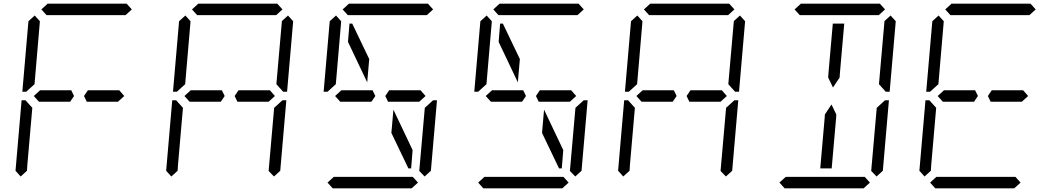

<svg xmlns="http://www.w3.org/2000/svg" viewBox="-20 -1020 5752 1040"><path d="M204 -969 238 -1000H666L694 -969L660 -938H658H477H415H234H232ZM204 -469H191L163 -500L197 -531H210H334H358H366L381 -500L360 -469H352H328ZM92 -64 64 -95 97 -477H118L127 -467L155 -436L128 -125L127 -108L126 -95ZM122 -523H101L134 -905L168 -936L196 -905L195 -892L167 -564L133 -533ZM612 -531H626L653 -500L619 -469H606H482H458H450L435 -500L456 -531H464H488Z M1020 -969 1054 -1000H1482L1510 -969L1476 -938H1474H1293H1231H1050H1048ZM1020 -469H1007L979 -500L1013 -531H1026H1150H1174H1182L1197 -500L1176 -469H1168H1144ZM1465 -436 1510 -477H1531L1498 -95L1464 -64L1435 -94ZM1540 -936 1568 -905 1535 -523H1514L1477 -564L1507 -906ZM908 -64 880 -95 913 -477H934L943 -467L971 -436L944 -125L943 -108L942 -95ZM938 -523H917L950 -905L984 -936L1012 -905L1011 -892L983 -564L949 -533ZM1428 -531H1442L1469 -500L1435 -469H1422H1298H1274H1266L1251 -500L1272 -531H1280H1304Z M1836 -969 1870 -1000H2298L2326 -969L2292 -938H2290H2109H2047H1866H1864ZM1836 -469H1823L1795 -500L1829 -531H1842H1966H1990H1998L2013 -500L1992 -469H1984H1960ZM1980 -700 1969 -574 1865 -793 1873 -892H1888ZM2100 -300 2111 -426 2215 -207 2207 -108H2192ZM2244 -31 2210 0H1782L1754 -31L1788 -62H1790H1971H2033H2214H2216ZM2281 -436 2326 -477H2347L2314 -95L2280 -64L2251 -94ZM1754 -523H1733L1766 -905L1800 -936L1828 -905L1827 -892L1799 -564L1765 -533ZM2244 -531H2258L2285 -500L2251 -469H2238H2114H2090H2082L2067 -500L2088 -531H2096H2120Z M2652 -969 2686 -1000H3114L3142 -969L3108 -938H3106H2925H2863H2682H2680ZM2652 -469H2639L2611 -500L2645 -531H2658H2782H2806H2814L2829 -500L2808 -469H2800H2776ZM2796 -700 2785 -574 2681 -793 2689 -892H2704ZM2916 -300 2927 -426 3031 -207 3023 -108H3008ZM3060 -31 3026 0H2598L2570 -31L2604 -62H2606H2787H2849H3030H3032ZM3097 -436 3142 -477H3163L3130 -95L3096 -64L3067 -94ZM2570 -523H2549L2582 -905L2616 -936L2644 -905L2643 -892L2615 -564L2581 -533ZM3060 -531H3074L3101 -500L3067 -469H3054H2930H2906H2898L2883 -500L2904 -531H2912H2936Z M3468 -969 3502 -1000H3930L3958 -969L3924 -938H3922H3741H3679H3498H3496ZM3468 -469H3455L3427 -500L3461 -531H3474H3598H3622H3630L3645 -500L3624 -469H3616H3592ZM3913 -436 3958 -477H3979L3946 -95L3912 -64L3883 -94ZM3988 -936 4016 -905 3983 -523H3962L3925 -564L3955 -906ZM3356 -64 3328 -95 3361 -477H3382L3391 -467L3419 -436L3392 -125L3391 -108L3390 -95ZM3386 -523H3365L3398 -905L3432 -936L3460 -905L3459 -892L3431 -564L3397 -533ZM3876 -531H3890L3917 -500L3883 -469H3870H3746H3722H3714L3699 -500L3720 -531H3728H3752Z M4284 -969 4318 -1000H4746L4774 -969L4740 -938H4738H4557H4495H4314H4312ZM4485 -108H4423L4447 -382L4448 -400L4484 -454L4510 -400L4509 -382ZM4491 -892H4553L4529 -618L4528 -600L4492 -546L4466 -600L4467 -618ZM4692 -31 4658 0H4230L4202 -31L4236 -62H4238H4419H4481H4662H4664ZM4729 -436 4774 -477H4795L4762 -95L4728 -64L4699 -94ZM4804 -936 4832 -905 4799 -523H4778L4741 -564L4771 -906Z M5100 -969 5134 -1000H5562L5590 -969L5556 -938H5554H5373H5311H5130H5128ZM5100 -469H5087L5059 -500L5093 -531H5106H5230H5254H5262L5277 -500L5256 -469H5248H5224ZM5508 -31 5474 0H5046L5018 -31L5052 -62H5054H5235H5297H5478H5480ZM4988 -64 4960 -95 4993 -477H5014L5023 -467L5051 -436L5024 -125L5023 -108L5022 -95ZM5018 -523H4997L5030 -905L5064 -936L5092 -905L5091 -892L5063 -564L5029 -533ZM5508 -531H5522L5549 -500L5515 -469H5502H5378H5354H5346L5331 -500L5352 -531H5360H5384Z"/></svg>

Font: DSEG14 Classic Mini
Style: Light Italic
Weight: 300
Italic angle: -5°
Designer: Keshikan(Twitter:@keshinomi_88pro)
Version: Version 0.46